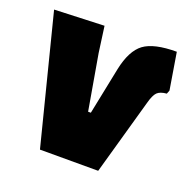

<svg xmlns="http://www.w3.org/2000/svg" viewBox="-93 -568 654 660"><g transform="rotate(20 234.0 -238.5)"><path d="M446 -477 468 -343 463 -330Q439 -328 428.5 -317.5Q418 -307 410 -277L332 0H119L0 -469L182 -476L195 -381L230 -179H240L275 -351Q290 -423 326.5 -450Q363 -477 446 -477Z"/></g></svg>

Font: Alegreya Sans Black
Style: Regular
Weight: 900
Designer: Juan Pablo del Peral
Foundry: Huerta Tipografica
Version: Version 2.007